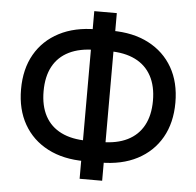

<svg xmlns="http://www.w3.org/2000/svg" viewBox="-55 -817 928 907"><g transform="rotate(5 409.0 -363.5)"><path d="M371.6 -51.3Q270.5 -51.3 196.8 -89.6Q123 -127.9 83 -198Q43 -268.1 43 -363.8Q43 -460 83 -529.8Q123 -599.6 196.8 -637.9Q270.5 -676.3 371.6 -676.3H446.3Q547.9 -676.3 621.3 -637.9Q694.8 -599.6 734.9 -529.8Q774.9 -460 774.9 -363.8Q774.9 -268.1 734.9 -198Q694.8 -127.9 621.3 -89.6Q547.9 -51.3 446.3 -51.3ZM375.5 -148.4H442.4Q515.6 -148.4 565.9 -173.3Q616.2 -198.2 642.3 -246.3Q668.5 -294.4 668.5 -363.8Q668.5 -433.1 642.3 -481.2Q616.2 -529.3 565.9 -554.2Q515.6 -579.1 442.4 -579.1H375.5Q302.7 -579.1 252.2 -554.2Q201.7 -529.3 175.8 -481.4Q149.9 -433.6 149.9 -363.8Q149.9 -294.4 175.8 -246.3Q201.7 -198.2 252.2 -173.3Q302.7 -148.4 375.5 -148.4ZM355.5 33.7V-761.2H462.4V33.7Z"/></g></svg>

Font: Inter 28pt Medium
Style: Regular
Weight: 500
Designer: Rasmus Andersson
Foundry: rsms
Version: Version 4.001;git-66647c0bb